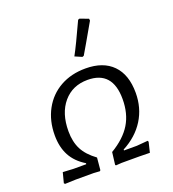

<svg xmlns="http://www.w3.org/2000/svg" viewBox="-136 -850 860 955"><g transform="rotate(-20 294.0 -372.0)"><path d="M40 -3 54 -57 111 -54H177L178 -59Q127 -90 103 -135Q79 -180 79 -242Q79 -319 111.5 -378.5Q144 -438 202 -470.5Q260 -503 336 -503Q429 -503 479.5 -451.5Q530 -400 530 -304Q530 -224 490.5 -161Q451 -98 377 -59V-54H445L504 -59L507 -53L494 1L438 0H345L314 2L311 -2L319 -67Q391 -110 424.5 -165Q458 -220 458 -297Q458 -446 326 -446Q246 -446 198 -389.5Q150 -333 150 -238Q150 -182 170.5 -142Q191 -102 239 -67L233 -2L229 2L196 0H102L45 2ZM393 -746 438 -729 439 -719 381 -618 350 -565 342 -562 305 -578Q331 -625 385 -743Z"/></g></svg>

Font: Alegreya Sans SC
Style: Italic
Weight: 400
Italic angle: -7°
Designer: Juan Pablo del Peral
Foundry: Huerta Tipografica
Version: Version 2.008; ttfautohint (v1.6)